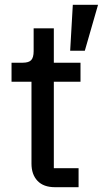

<svg xmlns="http://www.w3.org/2000/svg" viewBox="-20 -779 428 799"><path d="M209 0Q161 0 136 -26.5Q111 -53 111 -98V-439H28V-518H74Q100 -518 110 -529Q120 -540 120 -566V-661H204V-518H315V-439H204V-79H307V0ZM333 -568H272L283 -759H388Z"/></svg>

Font: IBM Plex Sans Text
Style: Regular
Weight: 450
Designer: Mike Abbink, Paul van der Laan, Pieter van Rosmalen
Foundry: Bold Monday
Version: Version 3.005